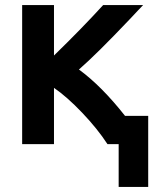

<svg xmlns="http://www.w3.org/2000/svg" viewBox="-20 -553 602 754"><path d="M192 13H67V-533H192V-335Q301 -441 385 -533H542Q540 -531 520.5 -510.5Q501 -490 490 -478Q361 -342 290 -280Q379 -215 471 -98H562V181H446V13H402Q363 -47 303 -110Q243 -173 192 -208Z"/></svg>

Font: Repo
Style: DemiBold
Weight: 600
Designer: Stefan Peev
Foundry: Context Ltd
Version: Version 001.000